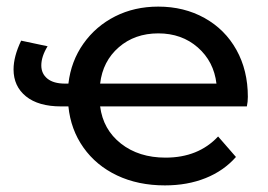

<svg xmlns="http://www.w3.org/2000/svg" viewBox="-20 -555 811 581"><path d="M727 -233C729 -242.3 730 -252 730 -262C730 -315.3 718.5 -362.7 695.5 -404C672.5 -445.3 640.3 -477.5 599 -500.5C557.7 -523.5 511 -535 459 -535C411 -535 367.5 -525.2 328.5 -505.5C289.5 -485.8 257.5 -458.3 232.5 -423C207.5 -387.7 192.3 -347.3 187 -302H177C153.7 -302 135.8 -307 123.5 -317C111.2 -327 105 -340.3 105 -357C105 -375 111.3 -394.3 124 -415L44 -432C28.7 -400 21 -371 21 -345C21 -311 33.5 -283.8 58.5 -263.5C83.5 -243.2 119 -233 165 -233H187C191.7 -186.3 206.8 -144.8 232.5 -108.5C258.2 -72.2 292.2 -44 334.5 -24C376.8 -4 425 6 479 6C524.3 6 565.3 -1.3 602 -16C638.7 -30.7 669.3 -52 694 -80L640 -142C600 -99.3 547 -78 481 -78C427 -78 382 -92.2 346 -120.5C310 -148.8 289 -186.3 283 -233ZM339.5 -412C371.8 -440 411.7 -454 459 -454C506.3 -454 546.2 -439.8 578.5 -411.5C610.8 -383.2 629.7 -346.7 635 -302H283C288.3 -347.3 307.2 -384 339.5 -412Z"/></svg>

Font: Rookery
Style: Regular
Weight: 400
Designer: Ryan Kimball / Julieta Ulanovsky
Foundry: Motorola Mobility LLC.
Version: Version 1.0